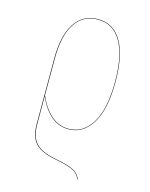

<svg xmlns="http://www.w3.org/2000/svg" viewBox="-110 -598 674 860"><g transform="rotate(15 227.5 -168.0)"><path d="M217.8 127.9Q279.3 139.6 302.2 152.6Q325.2 165.5 335 190.9H333Q323.2 166.5 300.8 154.1Q278.3 141.6 217.8 129.9Q148.9 117.2 120.8 87.9Q92.8 58.6 92.8 -2V-309.1Q92.8 -411.6 130.1 -469.2Q167.5 -526.9 237.8 -526.9Q309.6 -526.9 347.2 -462.4Q384.8 -397.9 384.8 -276.9Q384.8 -147.5 344 -81.8Q303.2 -16.1 235.8 -16.1Q146.5 -16.1 95.2 -131.8V-2Q95.2 57.6 122.6 86.4Q149.9 115.2 217.8 127.9ZM237.8 -524.9Q168 -524.9 131.6 -468Q95.2 -411.1 95.2 -309.1V-135.7Q147 -18.1 235.8 -18.1Q302.7 -18.1 342.8 -83.3Q382.8 -148.4 382.8 -276.9Q382.8 -397 345.7 -460.9Q308.6 -524.9 237.8 -524.9Z"/></g></svg>

Font: Fira Sans Compressed Two
Style: Regular
Weight: 100
Width: 1
Designer: Carrois Corporate & Edenspiekermann AG
Foundry: Carrois Corporate GbR & Edenspiekermann AG
Version: Version 4.203;PS 004.203;hotconv 1.0.88;makeotf.lib2.5.64775